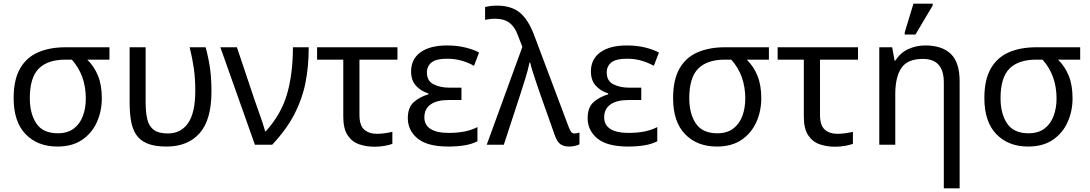

<svg xmlns="http://www.w3.org/2000/svg" viewBox="-20 -796 5993 1056"><path d="M296 10Q187 10 121 -58Q55 -126 55 -256Q55 -357 90 -418.5Q125 -480 189 -508Q253 -536 340 -536H582V-468H460Q498 -431 519 -379.5Q540 -328 540 -256Q540 -184 512.5 -123.5Q485 -63 431 -26.5Q377 10 296 10ZM298 -63Q352 -63 386 -89Q420 -115 436 -158.5Q452 -202 452 -254Q452 -382 375 -468H340Q242 -468 193 -418.5Q144 -369 144 -256Q144 -171 180 -117Q216 -63 298 -63Z M896 10Q829 10 788.5 -7.5Q748 -25 727.5 -57.5Q707 -90 700 -134.5Q693 -179 693 -233V-536H781V-236Q781 -179 790 -140.5Q799 -102 825.5 -82Q852 -62 903 -62Q975 -62 1014.5 -119Q1054 -176 1054 -296Q1054 -366 1046 -421Q1038 -476 1023 -536H1111Q1127 -477 1135 -421.5Q1143 -366 1143 -292Q1143 -137 1078 -63.5Q1013 10 896 10Z M1382 0 1192 -536H1283L1380 -247Q1388 -223 1400 -190Q1412 -157 1422.5 -125.5Q1433 -94 1438 -74H1442Q1527 -168 1559 -279.5Q1591 -391 1591 -536H1678Q1678 -431 1660 -340.5Q1642 -250 1598.5 -166.5Q1555 -83 1477 0Z M2040 11Q1994 11 1955 -2.5Q1916 -16 1892 -52Q1868 -88 1868 -155V-468H1724V-536H2166V-468H1957V-164Q1957 -106 1983.5 -83Q2010 -60 2053 -60Q2075 -60 2098.5 -63.5Q2122 -67 2138 -71V-5Q2124 1 2096.5 6Q2069 11 2040 11Z M2446 10Q2330 10 2276.5 -34.5Q2223 -79 2223 -146Q2223 -206 2256.5 -235Q2290 -264 2336 -277V-282Q2293 -296 2267 -325.5Q2241 -355 2241 -403Q2241 -471 2293 -508.5Q2345 -546 2439 -546Q2495 -546 2540.5 -534.5Q2586 -523 2615 -507L2587 -434Q2555 -452 2518.5 -462.5Q2482 -473 2439 -473Q2379 -473 2353.5 -452.5Q2328 -432 2328 -397Q2328 -351 2364.5 -332.5Q2401 -314 2449 -314H2518V-246H2449Q2383 -246 2348.5 -221.5Q2314 -197 2314 -151Q2314 -108 2348.5 -86.5Q2383 -65 2446 -65Q2498 -65 2536.5 -73Q2575 -81 2606 -97V-19Q2575 -3 2534 3.5Q2493 10 2446 10Z M3110 10Q3081 10 3062.5 -3Q3044 -16 3031 -53L2952 -276Q2944 -300 2932.5 -333Q2921 -366 2911 -398Q2901 -430 2896 -451H2892Q2885 -415 2870.5 -368Q2856 -321 2843 -281L2751 0H2657L2853 -538L2827 -605Q2811 -649 2781.5 -671Q2752 -693 2704 -693Q2686 -693 2672.5 -691Q2659 -689 2648 -687V-757Q2662 -761 2678.5 -763Q2695 -765 2715 -765Q2792 -765 2839 -726.5Q2886 -688 2918 -602L3108 -97Q3116 -76 3122.5 -69Q3129 -62 3140 -62Q3148 -62 3155 -64Q3162 -66 3167 -67V-2Q3156 3 3141.5 6.5Q3127 10 3110 10Z M3435 10Q3319 10 3265.5 -34.5Q3212 -79 3212 -146Q3212 -206 3245.5 -235Q3279 -264 3325 -277V-282Q3282 -296 3256 -325.5Q3230 -355 3230 -403Q3230 -471 3282 -508.5Q3334 -546 3428 -546Q3484 -546 3529.5 -534.5Q3575 -523 3604 -507L3576 -434Q3544 -452 3507.5 -462.5Q3471 -473 3428 -473Q3368 -473 3342.5 -452.5Q3317 -432 3317 -397Q3317 -351 3353.5 -332.5Q3390 -314 3438 -314H3507V-246H3438Q3372 -246 3337.5 -221.5Q3303 -197 3303 -151Q3303 -108 3337.5 -86.5Q3372 -65 3435 -65Q3487 -65 3525.5 -73Q3564 -81 3595 -97V-19Q3564 -3 3523 3.5Q3482 10 3435 10Z M3923 10Q3814 10 3748 -58Q3682 -126 3682 -256Q3682 -357 3717 -418.5Q3752 -480 3816 -508Q3880 -536 3967 -536H4209V-468H4087Q4125 -431 4146 -379.5Q4167 -328 4167 -256Q4167 -184 4139.5 -123.5Q4112 -63 4058 -26.5Q4004 10 3923 10ZM3925 -63Q3979 -63 4013 -89Q4047 -115 4063 -158.5Q4079 -202 4079 -254Q4079 -382 4002 -468H3967Q3869 -468 3820 -418.5Q3771 -369 3771 -256Q3771 -171 3807 -117Q3843 -63 3925 -63Z M4573 11Q4527 11 4488 -2.5Q4449 -16 4425 -52Q4401 -88 4401 -155V-468H4257V-536H4699V-468H4490V-164Q4490 -106 4516.5 -83Q4543 -60 4586 -60Q4608 -60 4631.5 -63.5Q4655 -67 4671 -71V-5Q4657 1 4629.5 6Q4602 11 4573 11Z M5171 240V-343Q5171 -472 5056 -472Q4971 -472 4937.5 -422Q4904 -372 4904 -278V0H4816V-536H4887L4900 -463H4905Q4931 -505 4974.5 -525.5Q5018 -546 5069 -546Q5161 -546 5209.5 -499.5Q5258 -453 5258 -349V240ZM4956 -606V-618L5004 -776H5110V-766L5015 -606Z M5635 10Q5526 10 5460 -58Q5394 -126 5394 -256Q5394 -357 5429 -418.5Q5464 -480 5528 -508Q5592 -536 5679 -536H5921V-468H5799Q5837 -431 5858 -379.5Q5879 -328 5879 -256Q5879 -184 5851.5 -123.5Q5824 -63 5770 -26.5Q5716 10 5635 10ZM5637 -63Q5691 -63 5725 -89Q5759 -115 5775 -158.5Q5791 -202 5791 -254Q5791 -382 5714 -468H5679Q5581 -468 5532 -418.5Q5483 -369 5483 -256Q5483 -171 5519 -117Q5555 -63 5637 -63Z"/></svg>

Font: Noto Sans Historical
Style: Regular
Weight: 400
Designer: Monotype Design Team
Foundry: Monotype Imaging Inc.
Version: Version 2.013; ttfautohint (v1.8.4.7-5d5b)